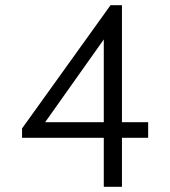

<svg xmlns="http://www.w3.org/2000/svg" viewBox="-20 -720 656 740"><path d="M380 -189H65V-225L406 -700H450V-249H551V-189H450V0H380ZM380 -568 154 -249H380Z"/></svg>

Font: Overpass Mono Light
Style: Regular
Weight: 300
Monospace: yes
Designer: Delve Withrington, Dave Bailey
Foundry: Delve Fonts
Version: Version 1.000;DELV;Overpass